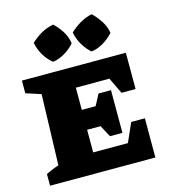

<svg xmlns="http://www.w3.org/2000/svg" viewBox="-113 -859 849 951"><g transform="rotate(-15 311.5 -383.5)"><path d="M247 -767Q272 -744 289.5 -715.5Q307 -687 312 -654Q292 -630 261.5 -611.5Q231 -593 199 -589Q146 -633 131 -704Q157 -729 186 -745Q215 -761 247 -767ZM445 -767Q469 -744 487.5 -715Q506 -686 511 -654Q490 -630 459.5 -611.5Q429 -593 397 -589Q373 -609 355 -639.5Q337 -670 331 -704Q354 -726 383.5 -743.5Q413 -761 445 -767ZM496 -201H566V0H26V-60Q41 -67 56 -73.5Q71 -80 92 -87L103 -449L26 -474V-539H559V-353H487L447 -436H275V-322H346L376 -379H440V-160H376L344 -220H275V-104H453Z"/></g></svg>

Font: Piazzolla SC ExtraBold
Style: Regular
Weight: 800
Designer: Juan Pablo del Peral
Foundry: Huerta Tipografica
Version: Version 1.330